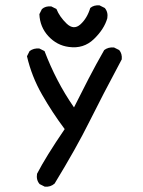

<svg xmlns="http://www.w3.org/2000/svg" viewBox="-20 -575 540 726"><path d="M149.4 130.9 129.9 121.1Q116.2 105.5 120.1 82Q153.3 17.6 224.6 -86.9Q177.7 -149.4 138.7 -217.8Q99.6 -286.1 82 -362.3L91.8 -381.8Q107.4 -393.6 128.9 -391.6L148.4 -381.8Q169.9 -325.2 197.3 -272.5Q224.6 -219.7 259.8 -168.9Q288.1 -225.6 315.4 -278.3Q342.8 -331.1 374 -385.7Q389.6 -397.5 411.1 -395.5L430.7 -385.7Q442.4 -372.1 440.4 -350.6Q366.2 -211.9 317.4 -113.8Q268.6 -15.6 186.5 119.1Q170.9 132.8 149.4 130.9ZM240.2 -397.5Q195.3 -403.3 163.1 -438Q130.9 -472.7 128.9 -521.5L138.7 -541Q152.3 -552.7 173.8 -550.8L193.4 -541Q205.1 -511.7 231.9 -485.8Q258.8 -460 284.2 -482.9Q309.6 -505.9 321.3 -544.9Q335 -556.6 356.4 -554.7L376 -544.9Q389.6 -529.3 385.7 -505.9Q374 -464.8 335 -427.2Q295.9 -389.6 240.2 -397.5Z"/></svg>

Font: JasonHandwriting4
Style: Regular
Weight: 400
Version: Version 1.01.21